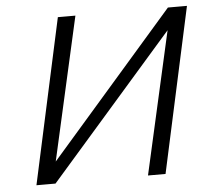

<svg xmlns="http://www.w3.org/2000/svg" viewBox="-49 -711 836 763"><g transform="rotate(-5 369.0 -329.0)"><path d="M98 0 106 -36 648 -658H692L684 -620L142 0ZM66 0 209 -658H279L131 0ZM511 0 659 -658H724L581 0Z"/></g></svg>

Font: Ysabeau Office
Style: Italic
Weight: 400
Italic angle: -12°
Designer: Christian Thalmann (Catharsis Fonts)
Version: Version 2.001;gftools[0.9.30]; featfreeze: tnum,lnum,ss02